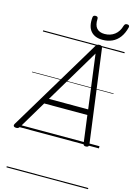

<svg xmlns="http://www.w3.org/2000/svg" viewBox="-240 -1230 1196 1706"><g transform="rotate(15 358.0 -377.5)"><path d="M-10 14Q-26 13 -31.5 4.5Q-37 -4 -28 -19L482 -868Q489 -880 496.5 -885Q504 -890 519 -890Q532 -890 538 -884.5Q544 -879 546 -864L659 -14Q661 -1 655 6Q649 13 634 14Q620 14 614.5 9Q609 4 607 -10L574 -260H177L27 -9Q18 5 11 9.5Q4 14 -10 14ZM207 -310H568L503 -806ZM530 -940Q459 -940 422 -982.5Q385 -1025 393 -1110Q394 -1120 400 -1125Q406 -1130 418 -1130Q429 -1130 434.5 -1125Q440 -1120 440 -1110Q437 -1051 461.5 -1023Q486 -995 534 -995Q588 -995 626.5 -1024.5Q665 -1054 680 -1109Q684 -1120 689.5 -1125Q695 -1130 707 -1130Q719 -1130 724.5 -1124.5Q730 -1119 728 -1108Q714 -1051 686 -1013.5Q658 -976 618.5 -958Q579 -940 530 -940ZM0 365H750V375H0ZM0 -20H750V0H0ZM0 -505H750V-500H0ZM0 -885H750V-875H0Z"/></g></svg>

Font: Playwrite IS Guides
Style: Regular
Weight: 400
Designer: Veronika Burian, José Scaglione
Foundry: TypeTogether
Version: Version 1.003